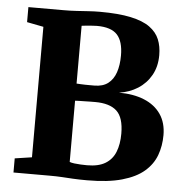

<svg xmlns="http://www.w3.org/2000/svg" viewBox="-53 -801 822 859"><g transform="rotate(5 357.5 -372.0)"><path d="M115 -75V-661L40.5 -675.5V-743H198.5Q230 -743 257.2 -744.8Q284.5 -746.5 310 -748.2Q335.5 -750 361 -750Q445.5 -750 500.2 -738.2Q555 -726.5 586 -704Q617 -681.5 629.8 -650.2Q642.5 -619 642.5 -580Q642.5 -528.5 620.8 -489.8Q599 -451 561.5 -427.2Q524 -403.5 477.5 -397Q543 -397 591.2 -377.2Q639.5 -357.5 666 -319Q692.5 -280.5 692.5 -225Q692.5 -176.5 677 -134.5Q661.5 -92.5 625 -61Q588.5 -29.5 526 -11.8Q463.5 6 369.5 6Q332 6 306.5 4.5Q281 3 257 1.5Q233 0 200.5 0H38.5V-63.5ZM285 -421Q292 -420.5 302 -420Q312 -419.5 323 -419.2Q334 -419 345 -419Q356 -419 365 -419Q403 -419 426.5 -437Q450 -455 461 -487.5Q472 -520 472 -563.5Q472 -626.5 444.8 -656.2Q417.5 -686 353.5 -686Q346 -686 332.2 -685Q318.5 -684 305 -682.8Q291.5 -681.5 285 -680.5ZM285 -69Q292.5 -66 306 -64.2Q319.5 -62.5 334.8 -61.8Q350 -61 363.5 -61Q415 -61 445.8 -79.8Q476.5 -98.5 490.2 -133Q504 -167.5 504 -215Q504 -287.5 472.2 -316.8Q440.5 -346 375 -346Q364 -346 351.2 -345.8Q338.5 -345.5 325.8 -345.2Q313 -345 302.5 -344.8Q292 -344.5 285 -344Z"/></g></svg>

Font: Merriweather 24pt Black
Style: Regular
Weight: 900
Designer: Eben Sorkin
Foundry: Eben Sorkin
Version: Version 2.100